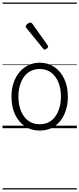

<svg xmlns="http://www.w3.org/2000/svg" viewBox="-20 -1016 629 1522"><path d="M295 19Q227 19 176.5 -15.5Q126 -50 98.5 -110.5Q71 -171 71 -250Q71 -310 87.5 -359Q104 -408 134.5 -444Q165 -480 205.5 -499.5Q246 -519 295 -519Q361 -519 411 -485Q461 -451 489.5 -390Q518 -329 518 -250Q518 -202 507.5 -161Q497 -120 478 -87Q459 -54 432 -30Q405 -6 370.5 6.5Q336 19 295 19ZM295 -31Q334 -31 365 -46.5Q396 -62 417.5 -91.5Q439 -121 451 -161.5Q463 -202 463 -250Q463 -315 442.5 -364.5Q422 -414 384.5 -441.5Q347 -469 295 -469Q256 -469 224.5 -453.5Q193 -438 171.5 -409Q150 -380 138 -339.5Q126 -299 126 -250Q126 -185 146.5 -135.5Q167 -86 204.5 -58.5Q242 -31 295 -31ZM334 -623Q331 -623 327.5 -625Q324 -627 321 -632L190 -793Q186 -798 185 -800.5Q184 -803 184 -808Q184 -813 190.5 -820Q197 -827 205.5 -832Q214 -837 220 -837Q230 -837 237 -827L356 -659Q359 -654 360 -651.5Q361 -649 361 -647Q361 -639 351 -631Q341 -623 334 -623ZM0 476H589V486H0ZM0 -20H589V0H0ZM0 -505H589V-500H0ZM0 -996H589V-986H0Z"/></svg>

Font: Playwrite PL Guides
Style: Regular
Weight: 400
Designer: Veronika Burian, José Scaglione
Foundry: TypeTogether
Version: Version 1.003